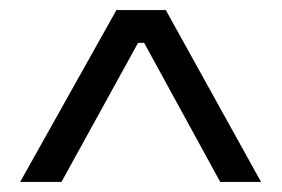

<svg xmlns="http://www.w3.org/2000/svg" viewBox="-20 -678 559 381"><path d="M20 -317 211 -658H309L498 -317H417L266 -593H254L102 -317Z"/></svg>

Font: Bricolage Grotesque 24pt Light
Style: Regular
Weight: 300
Designer: Mathieu Triay
Foundry: Atelier Triay
Version: Version 1.001;gftools[0.9.33.dev8+g029e19f]